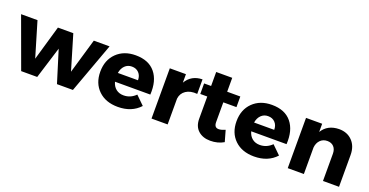

<svg xmlns="http://www.w3.org/2000/svg" viewBox="-35 -1295 3720 1935"><g transform="rotate(20 1825.0 -328.0)"><path d="M-5 -539H171L282 -166L390 -539H555L666 -166L775 -539H944L747 0H576L470 -342L364 0H192Z M943 -268Q943 -393 1020.5 -469Q1098 -545 1224 -545Q1364 -545 1434.5 -459Q1505 -373 1496 -223H1117Q1130 -175 1163 -149Q1196 -123 1244 -123Q1318 -123 1373 -178L1464 -89Q1377 6 1229 6Q1098 6 1020.5 -69Q943 -144 943 -268ZM1114 -316H1330Q1330 -365 1301.5 -395Q1273 -425 1226 -425Q1182 -425 1152 -395.5Q1122 -366 1114 -316Z M1590 0V-539H1763V-448Q1820 -545 1938 -547V-391Q1864 -398 1817 -366.5Q1770 -335 1763 -277V0Z M1967 -401V-514H2042V-664H2214V-515H2355V-401H2214V-190Q2214 -159 2226.5 -144.5Q2239 -130 2264 -131Q2288 -131 2331 -149L2365 -29Q2302 8 2221 8Q2141 8 2091.5 -36.5Q2042 -81 2042 -163V-401Z M2404 -268Q2404 -393 2481.5 -469Q2559 -545 2685 -545Q2825 -545 2895.5 -459Q2966 -373 2957 -223H2578Q2591 -175 2624 -149Q2657 -123 2705 -123Q2779 -123 2834 -178L2925 -89Q2838 6 2690 6Q2559 6 2481.5 -69Q2404 -144 2404 -268ZM2575 -316H2791Q2791 -365 2762.5 -395Q2734 -425 2687 -425Q2643 -425 2613 -395.5Q2583 -366 2575 -316Z M3051 0V-539H3224V-451Q3281 -545 3404 -547Q3493 -547 3547 -490.5Q3601 -434 3601 -340V0H3429V-292Q3429 -339 3403.5 -366.5Q3378 -394 3334 -394Q3288 -394 3258.5 -364Q3229 -334 3224 -285V0Z"/></g></svg>

Font: Trueno
Style: Bd
Weight: 700
Designer: Julieta Ulanovsky
Foundry: Julieta Ulanovsky
Version: Version 3.001b